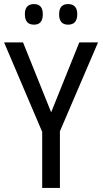

<svg xmlns="http://www.w3.org/2000/svg" viewBox="-20 -922 504 942"><path d="M147 -801Q190 -801 190 -852Q190 -902 147 -902Q102 -902 102 -852Q102 -801 147 -801ZM314 -801Q359 -801 359 -852Q359 -902 314 -902Q270 -902 270 -852Q270 -801 314 -801ZM93 -714H0L187 -275V0H274V-278L461 -714H369L231 -371Z"/></svg>

Font: Noto Sans Display SemiCondensed
Style: Regular
Weight: 400
Width: 4
Designer: Monotype Design team
Foundry: Monotype Imaging Inc.
Version: 1.000